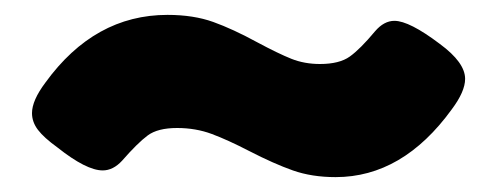

<svg xmlns="http://www.w3.org/2000/svg" viewBox="-20 -440 669 258"><path d="M315 -237Q286 -252 264.5 -260Q243 -268 218 -268Q192 -268 178.5 -258Q165 -248 144 -224Q132 -211 118 -211Q96 -211 57 -242Q39 -255 31 -265.5Q23 -276 23 -288Q23 -305 41 -329Q107 -420 205 -420Q240 -420 266.5 -410.5Q293 -401 326 -383Q354 -368 371.5 -361Q389 -354 410 -354Q436 -354 450 -364Q464 -374 484 -398Q496 -412 510 -412Q530 -412 571 -381Q605 -356 605 -334Q605 -317 587 -293Q521 -202 431 -202Q399 -202 373.5 -211Q348 -220 315 -237Z"/></svg>

Font: Mitr SemiBold
Style: Regular
Weight: 600
Designer: Thanarat Vachiruckul
Foundry: Cadson Demak
Version: Version 1.002